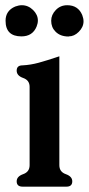

<svg xmlns="http://www.w3.org/2000/svg" viewBox="-20 -695 335 725"><path d="M204.1 -482.4V-71.3Q204.1 -45.9 228.5 -37.4Q252.9 -28.8 252.9 -10.3Q252.9 9.8 231 9.8H65.4Q43 9.8 43 -10.3Q43 -28.8 67.4 -37.4Q91.8 -45.9 91.8 -71.3V-367.2Q91.8 -392.1 67.4 -400.6Q43 -409.2 43 -428.2Q43 -448.2 64.9 -448.2Q95.2 -449.7 125.7 -458Q156.2 -466.3 204.1 -482.4ZM173.3 -616.7Q173.3 -639.2 190.7 -657.2Q208 -675.3 233.9 -675.3Q274.9 -675.3 290.5 -638.2Q295.4 -625.5 295.4 -614.3Q295.4 -592.8 277.3 -574.7Q260.3 -557.6 239.7 -557.6L239.3 -557.1Q207.5 -557.1 189.5 -575.7Q173.3 -591.8 173.3 -616.7ZM1 -616.7Q1 -654.8 37.6 -670.4Q50.8 -675.3 62.5 -675.3Q86.4 -675.3 105 -657.2Q123 -639.2 123 -617.7Q123 -606.4 118.2 -594.7Q103 -557.6 61 -557.6Q1 -557.6 1 -616.7Z"/></svg>

Font: Caudex
Style: Bold
Weight: 700
Version: Version 1.01